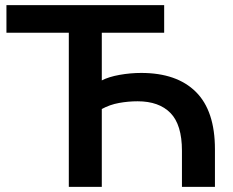

<svg xmlns="http://www.w3.org/2000/svg" viewBox="-20 -725 906 745"><path d="M247 0V-598H5V-705H617V-598H375V-413Q402 -427 444 -434.5Q486 -442 528 -442Q666 -442 740 -368.5Q814 -295 814 -146V0H686V-140Q686 -241 641.5 -286.5Q597 -332 514 -332Q478 -332 442 -325.5Q406 -319 375 -302V0Z"/></svg>

Font: Nunito Sans
Style: Bold
Weight: 700
Designer: Vernon Adams
Foundry: Vernon Adams
Version: Version 3.101; ttfautohint (v1.8.4.7-5d5b);gftools[0.9.27]